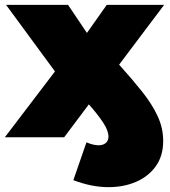

<svg xmlns="http://www.w3.org/2000/svg" viewBox="-22 -567 702 793"><path d="M-2 0 205 -272 3 -547H259L337 -431L419 -547H656L470 -300Q524 -240 565 -188.5Q606 -137 629 -87.5Q652 -38 652 15Q652 77 621.5 119.5Q591 162 540 184Q489 206 426 206Q356 206 281 177L335 21Q364 33 385 33Q404 33 415 23.5Q426 14 426 -3Q426 -27 404.5 -60Q383 -93 345 -136L243 0Z"/></svg>

Font: Montserrat Black
Style: Regular
Weight: 900
Designer: Julieta Ulanovsky
Foundry: Julieta Ulanovsky
Version: Version 9.000; ttfautohint (v1.8.4.7-5d5b)